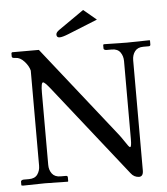

<svg xmlns="http://www.w3.org/2000/svg" viewBox="-56 -870 809 929"><g transform="rotate(-5 348.0 -406.0)"><path d="M382.3 -820.3 444.8 -768.1 300.8 -710Q271.5 -698.2 257.8 -698.2Q243.2 -698.2 243.2 -712.9Q243.2 -723.1 258.3 -733.9ZM602.5 -556.6V-21.5Q602.5 7.8 581.5 7.8Q557.1 6.8 542 -13.7L192.9 -455.1Q166.5 -488.3 158.7 -488.3Q148.9 -488.3 148.9 -439V-88.4Q148.9 -63 162.4 -45.4Q175.8 -27.8 203.6 -27.8H230Q238.3 -27.8 238.3 -19.5V-1L236.3 1Q164.6 -1 125.5 -1L18.1 1L10.7 -1V-19Q10.7 -22.9 15.1 -25.4Q19.5 -27.8 23.9 -27.8H50.3Q78.6 -27.8 91.6 -45.9Q104.5 -64 104.5 -88.4V-550.3Q99.1 -572.8 78.9 -595.2Q58.6 -617.7 36.1 -617.7Q18.6 -617.7 18.6 -626V-641.6L21.5 -646.5H152.3L501.5 -205.1Q512.7 -190.9 524.4 -173.1Q536.1 -155.3 542 -147.5Q547.9 -139.6 551.3 -139.6Q558.1 -139.6 558.1 -177.7V-556.6Q558.1 -581.1 545.2 -599.4Q532.2 -617.7 503.9 -617.7H477.5Q473.1 -617.7 468.8 -619.9Q464.4 -622.1 464.4 -626V-644.5L469.2 -646.5Q543.5 -644.5 579.1 -644.5L689.9 -646.5L691.9 -644.5V-626Q691.9 -617.7 683.6 -617.7H657.2Q629.4 -617.7 616 -600.1Q602.5 -582.5 602.5 -556.6Z"/></g></svg>

Font: Libertinage
Style: f
Weight: 400
Designer: OSP
Foundry: OSP
Version: Version 1.0; 2008; OFL relea